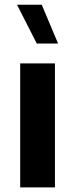

<svg xmlns="http://www.w3.org/2000/svg" viewBox="-20 -811 325 831"><path d="M231.4 -622.6 160.6 -790.5H53.7L139.2 -622.6ZM67.4 -536.6V0H217.8V-536.6Z"/></svg>

Font: Estedad-FD-VF Thin
Style: Regular
Weight: 100
Designer: Amin Abedi
Version: Version 5.0